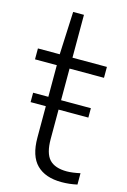

<svg xmlns="http://www.w3.org/2000/svg" viewBox="-116 -795 567 859"><g transform="rotate(15 168.0 -365.5)"><path d="M331 -51.5V1Q295 9 259 9Q183.5 9 143.5 -30.8Q103.5 -70.5 103.5 -155.5V-301H33V-344.5H103.5V-491H2.5V-541.5H103.5L112.5 -740H162.5V-541.5H322V-491H162.5V-344.5H300.5V-301H162.5V-165Q162.5 -99 188.2 -71.2Q214 -43.5 269 -43.5Q294 -43.5 331 -51.5Z"/></g></svg>

Font: Encode Sans Semi Condensed Light
Style: Regular
Weight: 300
Width: 4
Designer: Multiple Designers
Foundry: Impallari Type
Version: Version 2.000